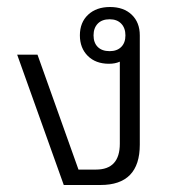

<svg xmlns="http://www.w3.org/2000/svg" viewBox="-20 -528 498 548"><path d="M162 0 29 -372H87L204 -44H254Q322 -44 322 -118V-328Q322 -339 322 -352Q309 -346 291 -346Q253 -346 230.5 -368.5Q208 -391 208 -427Q208 -464 231.5 -486Q255 -508 294 -508Q333 -508 356 -486Q379 -464 379 -427V-115Q379 0 267 0ZM293 -382Q314 -382 326 -394Q338 -406 338 -427Q338 -448 326 -460.5Q314 -473 293 -473Q271 -473 259 -460.5Q247 -448 247 -427Q247 -406 259 -394Q271 -382 293 -382Z"/></svg>

Font: Noto Sans Thai Looped UI Light
Style: Regular
Weight: 300
Designer: Cadson Demak Team
Foundry: Cadson Demak Co., Ltd.
Version: Version 1.000